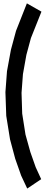

<svg xmlns="http://www.w3.org/2000/svg" viewBox="-20 -913 284 1140"><path d="M160.2 -10.3 191.9 79.6 224.6 150.9 141.6 206.5 105.5 129.4 70.3 29.3 39.6 -85.4 17.1 -225.1 12.2 -365.7 21.5 -490.2 44.9 -617.7 75.2 -730 139.6 -893.1 226.1 -843.8 163.6 -687 136.7 -587.4 116.2 -472.7 107.9 -361.8 111.8 -238.3 131.3 -114.3Z"/></svg>

Font: Gap Sans
Style: Bold
Weight: 400
Designer: Alexandre Liziard and Etienne Ozeray
Foundry: Interstices.io
Version: Version 1.610